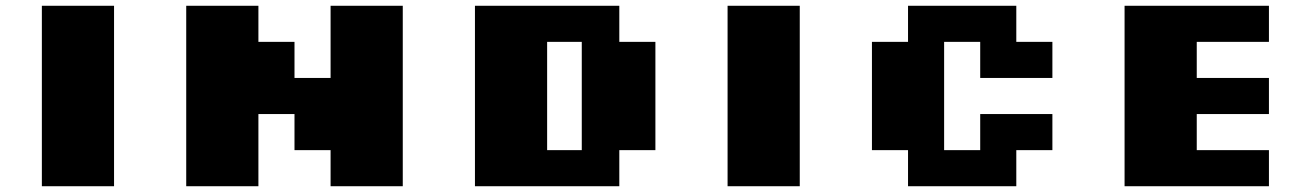

<svg xmlns="http://www.w3.org/2000/svg" viewBox="-20 -645 4540 665"><path d="M125 0V-625H375V0Z M625 0V-625H875V-500H1000V-375H1125V-625H1375V0H1125V-125H1000V-250H875V0Z M1625 0V-625H2125V-500H2250V-125H2125V0ZM1875 -125H1995V-500H1875Z M2500 0V-625H2750V0Z M3125 0V-125H3000V-500H3125V-625H3500V-500H3625V-375H3375V-500H3250V-125H3375V-250H3625V-125H3500V0Z M3875 0V-625H4375V-500H4125V-375H4375V-250H4125V-125H4375V0Z"/></svg>

Font: Silkscreen
Style: Bold
Weight: 700
Designer: Jason Kottke
Foundry: Jason Kottke
Version: Version 1.001; ttfautohint (v1.8.4.7-5d5b)